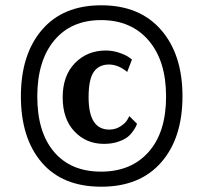

<svg xmlns="http://www.w3.org/2000/svg" viewBox="-20 -687 769 726"><path d="M479 -462 461 -415Q427 -443 392 -443Q354 -443 334.5 -415Q315 -387 315 -319Q315 -197 393 -197Q417 -197 436 -209.5Q455 -222 462 -235L469 -248L498 -219Q497 -216 495 -211Q493 -206 484 -192.5Q475 -179 462.5 -169Q450 -159 426.5 -151Q403 -143 373 -143Q306 -143 261.5 -190Q217 -237 217 -319Q217 -401 263.5 -448.5Q310 -496 380 -496Q406 -496 431 -487.5Q456 -479 468 -470ZM362 -611Q249 -611 185 -534Q121 -457 121 -322Q121 -187 184.5 -112.5Q248 -38 362 -38Q476 -38 542 -112.5Q608 -187 608 -322Q608 -457 542 -534Q476 -611 362 -611ZM363 19Q216 19 137.5 -73Q59 -165 59 -323Q59 -481 138.5 -574Q218 -667 363 -667Q508 -667 589 -574Q670 -481 670 -323Q670 -165 589.5 -73Q509 19 363 19Z"/></svg>

Font: ArsenalBold
Style: Bold
Weight: 700
Designer: Andrij Shevchenko
Foundry: Stairsfor.com
Version: Version 1.000